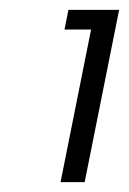

<svg xmlns="http://www.w3.org/2000/svg" viewBox="-20 -720 262 390"><path d="M165 -660H111L119 -700H222L152 -350H103Z"/></svg>

Font: Albert Sans Light
Style: Italic
Weight: 300
Italic angle: -11.25°
Designer: Andreas Rasmussen
Foundry: a.Foundry
Version: Version 1.025